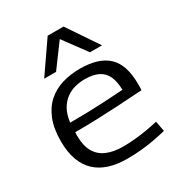

<svg xmlns="http://www.w3.org/2000/svg" viewBox="-187 -915 978 1049"><g transform="rotate(-30 302.0 -390.0)"><path d="M311 10Q248 10 198.5 -5.5Q149 -21 114.5 -53Q80 -85 61.5 -135Q43 -185 43 -253Q43 -334 65.5 -390Q88 -446 127.5 -480.5Q167 -515 219 -530.5Q271 -546 330 -546Q449 -546 507 -491Q565 -436 565 -315Q565 -308 565 -297.5Q565 -287 564 -276Q541 -275 499.5 -272Q458 -269 402.5 -266Q347 -263 279.5 -260.5Q212 -258 136 -258Q135 -252 135 -246.5Q135 -241 135 -235Q135 -173 157.5 -134Q180 -95 222.5 -77Q265 -59 324 -59Q363 -59 403 -63Q443 -67 480 -73.5Q517 -80 547 -87L559 -22Q527 -14 488 -6.5Q449 1 404.5 5.5Q360 10 311 10ZM138 -317Q198 -317 252.5 -318.5Q307 -320 352.5 -322.5Q398 -325 429.5 -327Q461 -329 475 -330Q474 -383 458 -417Q442 -451 409 -467Q376 -483 325 -483Q294 -483 264 -475.5Q234 -468 207.5 -449Q181 -430 162.5 -398Q144 -366 138 -317ZM135 -596 269 -790H369L500 -596H424L317 -741L210 -596Z"/></g></svg>

Font: Georama SemiExpanded
Style: Regular
Weight: 400
Width: 6
Designer: Jean-Baptiste Levee
Foundry: Production Type
Version: Version 1.001